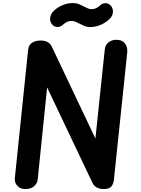

<svg xmlns="http://www.w3.org/2000/svg" viewBox="-20 -1278 950 1298"><path d="M150.5 0Q117.5 0 97.2 -21.8Q77 -43.5 80.5 -75.5L170 -940.5Q173 -972.5 195.5 -988.2Q218 -1004 254.5 -1004Q281 -1004 300.8 -994.2Q320.5 -984.5 331.5 -960L625 -341.5L688 -940.5Q690.5 -973.5 712.8 -991.2Q735 -1009 767 -1009Q806 -1009 825 -984Q844 -959 840 -922L750 -62.5Q748 -38 734.2 -19Q720.5 0 681.5 0Q625 0 604.5 -43L298.5 -687L235 -65Q232.5 -39 211 -19.5Q189.5 0 150.5 0ZM333 -1112Q316.5 -1130.5 318.8 -1155.2Q321 -1180 339.5 -1200.5Q365 -1227 400.8 -1242.2Q436.5 -1257.5 472.5 -1257.5Q497.5 -1257.5 520 -1247.2Q542.5 -1237 562.8 -1226.5Q583 -1216 600 -1216Q614.5 -1216 628.5 -1222.2Q642.5 -1228.5 653 -1238Q669 -1255.5 690.5 -1256.5Q712 -1257.5 728.5 -1240.5Q745 -1222 743.5 -1197Q742 -1172 723.5 -1152.5Q697.5 -1126 661.5 -1110.5Q625.5 -1095 589.5 -1095Q566 -1095 543.5 -1105.5Q521 -1116 500.8 -1126.2Q480.5 -1136.5 463.5 -1136.5Q449 -1136.5 434.2 -1130.2Q419.5 -1124 408.5 -1113.5Q391.5 -1096 369.5 -1095.8Q347.5 -1095.5 333 -1112Z"/></svg>

Font: Edu SA Hand
Style: Bold
Weight: 700
Designer: Tina and Corey Anderson, Eben Sorkin, Mirko Velimirovic
Foundry: Google for Education
Version: Version 2.000